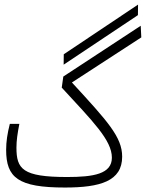

<svg xmlns="http://www.w3.org/2000/svg" viewBox="-20 -817 637 838"><path d="M263.2 1.5C417.5 1.5 513.2 -26.4 513.2 -133.3C513.2 -218.8 450.2 -287.1 293.9 -457L596.7 -653.8L594.2 -704.6L256.3 -482.9L249.5 -434.6C385.3 -287.1 468.3 -205.1 468.3 -128.9C468.3 -57.6 388.2 -44.4 272.9 -44.4C77.6 -44.4 51.8 -79.6 51.8 -172.9C51.8 -203.1 56.2 -233.9 64.5 -276.4H22.9C12.2 -234.4 6.8 -198.7 6.8 -163.1C6.8 -41.5 59.1 1.5 263.2 1.5ZM257.8 -534.7 582 -751 582.5 -796.9 258.3 -580.1Z"/></svg>

Font: Cascadia Mono PL ExtraLight
Style: Regular
Weight: 200
Monospace: yes
Designer: Aaron Bell
Foundry: Saja Typeworks
Version: Version 2404.023